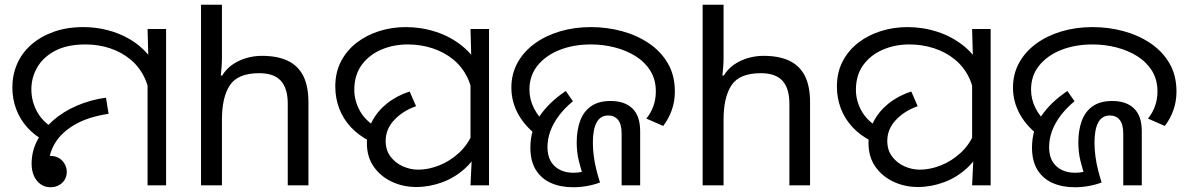

<svg xmlns="http://www.w3.org/2000/svg" viewBox="-20 -780 5003 808"><path d="M170 -186Q126 -209 95 -243.5Q64 -278 48 -321Q32 -364 32 -412Q32 -465 52 -511Q72 -557 111 -591.5Q150 -626 205.5 -646Q261 -666 331 -666Q382 -666 431.5 -653.5Q481 -641 524.5 -616Q568 -591 601.5 -552.5Q635 -514 654 -463Q673 -412 673 -347L611 -344Q611 -404 589.5 -450.5Q568 -497 530.5 -528.5Q493 -560 444 -576.5Q395 -593 340 -593Q263 -593 212.5 -566.5Q162 -540 137 -497Q112 -454 112 -404Q112 -355 135 -312Q158 -269 201 -243L170 -186ZM601 -471 605 -511 601 -658H679V0H601ZM192 8Q170 8 152 -4Q134 -16 123.5 -38.5Q113 -61 113 -91Q113 -143 137 -189.5Q161 -236 204 -273.5Q247 -311 304 -335.5Q361 -360 426 -369L437 -301Q350 -288 294 -255Q238 -222 211.5 -177.5Q185 -133 185 -84Q185 -70 191.5 -56Q198 -42 206 -30L127 -64Q127 -93 145.5 -108.5Q164 -124 191 -124Q213 -124 228.5 -114.5Q244 -105 252.5 -89.5Q261 -74 261 -57Q261 -29 241.5 -10.5Q222 8 192 8Z M914 -537Q914 -518 912.5 -498Q911 -478 909 -462H915Q932 -490 958 -508Q984 -526 1016 -535.5Q1048 -545 1082 -545Q1147 -545 1190.5 -524.5Q1234 -504 1256 -461Q1278 -418 1278 -349V0H1191V-343Q1191 -408 1162 -440Q1133 -472 1071 -472Q981 -472 947.5 -421.5Q914 -371 914 -277V0H826V-760H914Z M1538 -185Q1489 -210 1456.5 -245Q1424 -280 1407.5 -323.5Q1391 -367 1391 -416Q1391 -476 1415.5 -522.5Q1440 -569 1482 -601Q1524 -633 1577 -649.5Q1630 -666 1688 -666Q1753 -666 1814.5 -646Q1876 -626 1925 -586.5Q1974 -547 2003 -487Q2032 -427 2032 -347L1970 -344Q1970 -405 1948 -451.5Q1926 -498 1887.5 -529.5Q1849 -561 1799.5 -577Q1750 -593 1696 -593Q1636 -593 1584.5 -571Q1533 -549 1502 -506.5Q1471 -464 1471 -402Q1471 -356 1494.5 -313.5Q1518 -271 1567 -243L1538 -185ZM1732 7Q1676 7 1628.5 -15.5Q1581 -38 1552.5 -79Q1524 -120 1524 -178Q1524 -227 1546 -269.5Q1568 -312 1608.5 -344.5Q1649 -377 1704 -395L1731 -333Q1676 -314 1639.5 -275.5Q1603 -237 1603 -187Q1603 -148 1623.5 -121Q1644 -94 1675.5 -80Q1707 -66 1740 -66Q1783 -66 1828.5 -84Q1874 -102 1912 -137Q1950 -172 1971 -224L2009 -180Q1985 -116 1940.5 -74.5Q1896 -33 1841.5 -13Q1787 7 1732 7ZM1965 -106 1960 -144V-471L1964 -511L1960 -658H2038V0H1960Z M2392 8Q2339 8 2298.5 -10Q2258 -28 2235 -65Q2212 -102 2212 -159Q2212 -235 2252 -293Q2292 -351 2361 -397L2391 -354Q2356 -325 2332 -293Q2308 -261 2296 -228Q2284 -195 2284 -161Q2284 -109 2314 -81Q2344 -53 2394 -53Q2411 -53 2428 -56.5Q2445 -60 2461 -69L2439 -25Q2425 -66 2416 -102.5Q2407 -139 2407 -181Q2407 -232 2421.5 -271.5Q2436 -311 2467.5 -333Q2499 -355 2550 -355Q2609 -355 2641.5 -323.5Q2674 -292 2674 -228V0H2596V-218Q2596 -257 2581 -275.5Q2566 -294 2540 -294Q2507 -294 2491 -265Q2475 -236 2475 -180Q2475 -151 2479 -121.5Q2483 -92 2490 -64.5Q2497 -37 2505 -12Q2478 -2 2449.5 3Q2421 8 2392 8ZM2256 -197Q2192 -244 2162 -297.5Q2132 -351 2132 -411Q2132 -469 2158 -516Q2184 -563 2230 -596.5Q2276 -630 2336.5 -648Q2397 -666 2467 -666Q2534 -666 2597 -649Q2660 -632 2710.5 -598Q2761 -564 2790.5 -513.5Q2820 -463 2820 -395Q2820 -353 2807 -316.5Q2794 -280 2771 -250L2700 -281Q2719 -304 2729.5 -333Q2740 -362 2740 -395Q2740 -445 2717 -482Q2694 -519 2655 -543.5Q2616 -568 2567 -580.5Q2518 -593 2467 -593Q2394 -593 2335.5 -570Q2277 -547 2242.5 -504.5Q2208 -462 2208 -403Q2208 -362 2227 -324.5Q2246 -287 2283 -254L2256 -197Z M3025 -537Q3025 -518 3023.5 -498Q3022 -478 3020 -462H3026Q3043 -490 3069 -508Q3095 -526 3127 -535.5Q3159 -545 3193 -545Q3258 -545 3301.5 -524.5Q3345 -504 3367 -461Q3389 -418 3389 -349V0H3302V-343Q3302 -408 3273 -440Q3244 -472 3182 -472Q3092 -472 3058.5 -421.5Q3025 -371 3025 -277V0H2937V-760H3025Z M3649 -185Q3600 -210 3567.5 -245Q3535 -280 3518.5 -323.5Q3502 -367 3502 -416Q3502 -476 3526.5 -522.5Q3551 -569 3593 -601Q3635 -633 3688 -649.5Q3741 -666 3799 -666Q3864 -666 3925.5 -646Q3987 -626 4036 -586.5Q4085 -547 4114 -487Q4143 -427 4143 -347L4081 -344Q4081 -405 4059 -451.5Q4037 -498 3998.5 -529.5Q3960 -561 3910.5 -577Q3861 -593 3807 -593Q3747 -593 3695.5 -571Q3644 -549 3613 -506.5Q3582 -464 3582 -402Q3582 -356 3605.5 -313.5Q3629 -271 3678 -243L3649 -185ZM3843 7Q3787 7 3739.5 -15.5Q3692 -38 3663.5 -79Q3635 -120 3635 -178Q3635 -227 3657 -269.5Q3679 -312 3719.5 -344.5Q3760 -377 3815 -395L3842 -333Q3787 -314 3750.5 -275.5Q3714 -237 3714 -187Q3714 -148 3734.5 -121Q3755 -94 3786.5 -80Q3818 -66 3851 -66Q3894 -66 3939.5 -84Q3985 -102 4023 -137Q4061 -172 4082 -224L4120 -180Q4096 -116 4051.5 -74.5Q4007 -33 3952.5 -13Q3898 7 3843 7ZM4076 -106 4071 -144V-471L4075 -511L4071 -658H4149V0H4071Z M4503 8Q4450 8 4409.5 -10Q4369 -28 4346 -65Q4323 -102 4323 -159Q4323 -235 4363 -293Q4403 -351 4472 -397L4502 -354Q4467 -325 4443 -293Q4419 -261 4407 -228Q4395 -195 4395 -161Q4395 -109 4425 -81Q4455 -53 4505 -53Q4522 -53 4539 -56.5Q4556 -60 4572 -69L4550 -25Q4536 -66 4527 -102.5Q4518 -139 4518 -181Q4518 -232 4532.5 -271.5Q4547 -311 4578.5 -333Q4610 -355 4661 -355Q4720 -355 4752.5 -323.5Q4785 -292 4785 -228V0H4707V-218Q4707 -257 4692 -275.5Q4677 -294 4651 -294Q4618 -294 4602 -265Q4586 -236 4586 -180Q4586 -151 4590 -121.5Q4594 -92 4601 -64.5Q4608 -37 4616 -12Q4589 -2 4560.5 3Q4532 8 4503 8ZM4367 -197Q4303 -244 4273 -297.5Q4243 -351 4243 -411Q4243 -469 4269 -516Q4295 -563 4341 -596.5Q4387 -630 4447.5 -648Q4508 -666 4578 -666Q4645 -666 4708 -649Q4771 -632 4821.5 -598Q4872 -564 4901.5 -513.5Q4931 -463 4931 -395Q4931 -353 4918 -316.5Q4905 -280 4882 -250L4811 -281Q4830 -304 4840.5 -333Q4851 -362 4851 -395Q4851 -445 4828 -482Q4805 -519 4766 -543.5Q4727 -568 4678 -580.5Q4629 -593 4578 -593Q4505 -593 4446.5 -570Q4388 -547 4353.5 -504.5Q4319 -462 4319 -403Q4319 -362 4338 -324.5Q4357 -287 4394 -254L4367 -197Z"/></svg>

Font: hexoriya15
Style: Book
Weight: 400
Designer: Jelle Bosma - Monotype Design Team
Foundry: Monotype Imaging Inc.
Version: Version 2.003